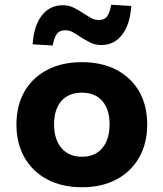

<svg xmlns="http://www.w3.org/2000/svg" viewBox="-20 -775 686 806"><path d="M324 11Q240 11 178 -22Q116 -55 82.5 -114.5Q49 -174 49 -252Q49 -332 82.5 -390.5Q116 -449 178 -481.5Q240 -514 323 -514Q408 -514 469.5 -481.5Q531 -449 564.5 -390.5Q598 -332 598 -252Q598 -174 564.5 -114.5Q531 -55 469.5 -22Q408 11 324 11ZM324 -117Q379 -117 409.5 -153.5Q440 -190 440 -253Q440 -316 409.5 -351Q379 -386 324 -386Q268 -386 237.5 -351Q207 -316 207 -253Q207 -190 238 -153.5Q269 -117 324 -117ZM201 -584 117 -589Q122 -667 155.5 -710Q189 -753 243 -753Q270 -753 291 -742Q312 -731 332 -718Q349 -707 363.5 -699Q378 -691 394 -691Q420 -691 430.5 -707.5Q441 -724 447 -755L531 -750Q526 -672 492.5 -629Q459 -586 406 -586Q379 -586 357.5 -597Q336 -608 316 -621Q299 -633 284.5 -640.5Q270 -648 254 -648Q229 -648 218 -631.5Q207 -615 201 -584Z"/></svg>

Font: Nunito Sans 7pt ExtraBold
Style: Regular
Weight: 800
Designer: Vernon Adams
Foundry: Vernon Adams
Version: Version 3.101;gftools[0.9.27]